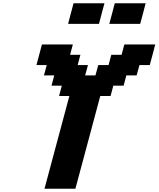

<svg xmlns="http://www.w3.org/2000/svg" viewBox="-20 -1145 962 1165"><path d="M250 0H437.5L588.4 -562.5H650.9L667.5 -625H730L746.6 -687.5H809.1L826.2 -750H888.7Q894.5 -770.5 905.5 -812.5Q916.5 -854.5 921.9 -875H734.4L717.8 -812.5H655.3L638.7 -750H576.2L559.1 -687.5H496.6L513.7 -750H451.2L467.8 -812.5H405.3L421.9 -875H234.4Q229 -854 217.8 -812.5Q206.5 -771 201.2 -750H263.7L246.6 -687.5H309.1L292.5 -625H355L338.4 -562.5H400.9ZM643.1 -1000H830.6Q836.4 -1020.5 847.4 -1062.5Q858.4 -1104.5 863.8 -1125H676.3Q670.9 -1104 659.9 -1062.3Q648.9 -1020.5 643.1 -1000ZM393.1 -1000H580.6Q585.9 -1020.5 596.9 -1062.3Q607.9 -1104 613.8 -1125H426.3Q420.4 -1104 409.4 -1062.3Q398.4 -1020.5 393.1 -1000Z"/></svg>

Font: Faithful 32x
Style: SemiboldOblique
Weight: 400
Foundry: Faithful Resource Pack
Version: Version 1.0; January 27, 2023